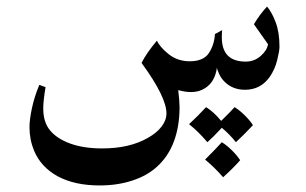

<svg xmlns="http://www.w3.org/2000/svg" viewBox="-20 -283 933 586"><path d="M833 -140Q833 -128 826 -99.5Q819 -71 803 -48Q775 -9 728 -9Q692 -9 668 -31Q655 -43 648.5 -58Q642 -73 642 -76Q636 -33 606 -14Q588 -2 563 -2Q545 -2 524 -8Q528 26 528 44Q528 102 511 148Q494 194 460 225Q430 253 384 268Q339 283 284 283Q208 283 156 255Q105 227 84 177Q70 143 70 105Q70 82 77.5 47Q85 12 100 -24L119 -17Q112 25 112 48Q112 89 132 114Q153 140 194 155Q235 170 292 170Q375 170 431 138Q458 123 473 103.5Q488 84 488 63Q488 13 412 -91Q427 -121 459 -159Q468 -139 495 -117.5Q522 -96 559 -96Q601 -96 617.5 -121Q634 -146 636 -179L658 -191Q657 -183 657 -169Q657 -95 730 -95Q756 -95 775.5 -112Q795 -129 798 -148L755 -209Q772 -238 795 -263Q809 -247 821 -216Q833 -185 833 -140ZM700 151Q681 127 657 107L632 133L613 151Q585 118 557 96Q585 70 609 44Q633 59 655 86Q655 86 682 59L696 44Q712 54 727.5 69.5Q743 85 752 99Q724 129 700 151ZM661 258Q637 230 606 204Q644 166 657 151Q673 161 688.5 176.5Q704 192 713 206Q694 228 661 258Z"/></svg>

Font: Mirza
Style: Regular
Weight: 400
Designer: Arabic design by Kourosh Beigpour, Latin design by Eduardo Tunni, engineering by Lasse Fister
Version: Version 1.000